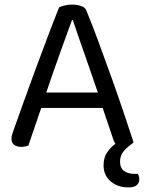

<svg xmlns="http://www.w3.org/2000/svg" viewBox="-20 -633 632 838"><path d="M428 -162H160Q153 -142 145 -118.5Q137 -95 129.5 -72.5Q122 -50 115 -30.5Q108 -11 104 2Q90 8 71 8Q55 8 42.5 -0.5Q30 -9 30 -28Q30 -37 33 -46.5Q36 -56 40 -67Q55 -109 78.5 -175Q102 -241 129.5 -315.5Q157 -390 185.5 -465.5Q214 -541 238 -601Q246 -605 262 -609Q278 -613 295 -613Q315 -613 333.5 -607Q352 -601 357 -587Q381 -529 408.5 -454.5Q436 -380 464 -302Q492 -224 517.5 -148.5Q543 -73 563 -12Q560 -9 557 -6Q554 -3 550 -1Q531 13 517.5 30Q504 47 504 73Q504 100 521.5 113Q539 126 568 126H582Q588 138 588 149Q588 165 577 175Q566 185 540 185Q518 185 498.5 178.5Q479 172 464 159.5Q449 147 440.5 129.5Q432 112 432 89Q432 54 448.5 30.5Q465 7 484 -5Q477 -15 473 -29ZM294 -545Q283 -515 269 -476.5Q255 -438 240 -396Q225 -354 210 -311Q195 -268 182 -229H407Q392 -274 376 -319.5Q360 -365 345.5 -407Q331 -449 318.5 -484.5Q306 -520 298 -545Z"/></svg>

Font: Baloo Thambi 2
Style: Regular
Weight: 400
Designer: Aadarsh Rajan and Ek Type
Foundry: Ek Type
Version: Version 1.640;hotconv 1.0.111;makeotfexe 2.5.65597; ttfautoh